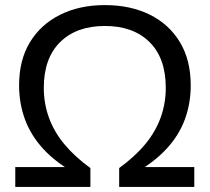

<svg xmlns="http://www.w3.org/2000/svg" viewBox="-20 -734 823 754"><path d="M40 0V-78H278V-52Q200 -95 151 -148Q102 -201 78.5 -264Q55 -327 55 -399Q55 -498 97.5 -568Q140 -638 216 -676Q292 -714 392 -714Q492 -714 568 -676.5Q644 -639 686.5 -568.5Q729 -498 729 -399Q729 -327 705.5 -264Q682 -201 632.5 -148Q583 -95 506 -52V-78H743V0H448V-74Q510 -119 550.5 -168Q591 -217 611 -272.5Q631 -328 631 -389Q631 -506 567 -569Q503 -632 392 -632Q280 -632 216 -568.5Q152 -505 152 -389Q152 -328 172 -272.5Q192 -217 232.5 -168Q273 -119 335 -74V0Z"/></svg>

Font: Nunito Sans 12pt Medium
Style: Regular
Weight: 500
Designer: Vernon Adams
Foundry: Vernon Adams
Version: Version 3.101;gftools[0.9.27]